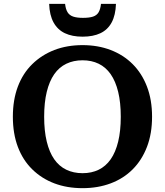

<svg xmlns="http://www.w3.org/2000/svg" viewBox="-20 -963 859 1000"><path d="M410 17Q329 17 263 -8Q197 -33 148 -81Q99 -129 73 -198Q47 -267 47 -355Q47 -443 73 -512Q99 -581 148 -629Q197 -677 263 -702.5Q329 -728 410 -728Q490 -728 556.5 -702.5Q623 -677 671 -629Q719 -581 745.5 -512Q772 -443 772 -355Q772 -267 745.5 -198Q719 -129 671 -81Q623 -33 556.5 -8Q490 17 410 17ZM410 -61Q457 -61 494 -79Q531 -97 556.5 -133.5Q582 -170 595.5 -225.5Q609 -281 609 -355Q609 -429 595.5 -484.5Q582 -540 556.5 -576.5Q531 -613 494 -631Q457 -649 410 -649Q363 -649 325.5 -631Q288 -613 262.5 -576.5Q237 -540 223.5 -484.5Q210 -429 210 -355Q210 -281 223.5 -225.5Q237 -170 262.5 -133.5Q288 -97 325.5 -79Q363 -61 410 -61ZM410 -772Q465 -772 503 -790Q541 -808 561.5 -846Q582 -884 584 -943H506Q503 -915 493.5 -899Q484 -883 464.5 -876.5Q445 -870 412 -870Q381 -870 361.5 -876.5Q342 -883 332 -899Q322 -915 319 -943H236Q238 -884 259 -846Q280 -808 318 -790Q356 -772 410 -772Z"/></svg>

Font: Roboto Serif 20pt SemiBold
Style: Regular
Weight: 600
Version: Version 1.008